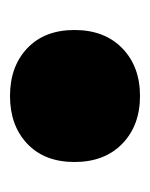

<svg xmlns="http://www.w3.org/2000/svg" viewBox="22 -481 300 384"><g transform="rotate(-90 172.0 -289.0)"><path d="M172 -159Q113 -159 76.5 -194.5Q40 -230 40 -290Q40 -350 76.5 -384.5Q113 -419 172 -419Q231 -419 267.5 -384.5Q304 -350 304 -290Q304 -230 267.5 -194.5Q231 -159 172 -159Z"/></g></svg>

Font: Montserrat-Alt1 Black
Style: Regular
Weight: 900
Designer: Differentunic
Foundry: Differentunic
Version: Version 7.222